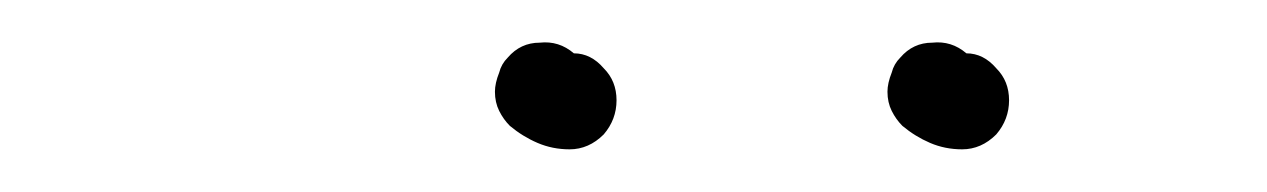

<svg xmlns="http://www.w3.org/2000/svg" viewBox="-20 -570 594 90"><path d="M263 -538Q269 -532 269 -523Q269 -514 263 -507Q256 -500 247 -500Q239 -500 232 -503Q225 -506 219 -511Q216 -514 214 -518Q212 -522 212 -527Q212 -531 214 -536Q215 -540 218 -543Q224 -550 233 -550Q242 -551 249 -545Q257 -545 263 -538ZM447 -538Q453 -532 453 -523Q453 -514 447 -507Q440 -500 431 -500Q423 -500 416 -503Q409 -506 403 -511Q400 -514 398 -518Q396 -522 396 -527Q396 -531 398 -536Q399 -540 402 -543Q408 -550 417 -550Q426 -551 433 -545Q441 -545 447 -538Z"/></svg>

Font: FRB American Cursive Guidelines Dotted Extrabold
Style: Bold Italic
Weight: 800
Italic angle: -25°
Version: Version 2.0;Modular Font Editor K font №1